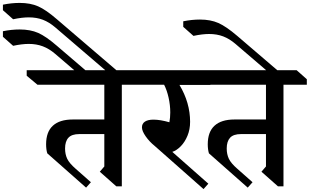

<svg xmlns="http://www.w3.org/2000/svg" viewBox="-243 -1267 2123 1316"><path d="M592 -686V10H554L441 -90L472 -126V-348H301Q249 -348 226 -323Q203 -298 203 -249Q203 -210 217.5 -179Q232 -148 277 -109L380 -18L347 19L81 -216Q73 -243 73 -278Q73 -363 119.5 -405.5Q166 -448 256 -448H472V-686H14L-60 -748V-786H682L752 -724V-686Z M147 -1135 579 -765 547 -727 135 -1080Q94 -1115 51 -1131.5Q8 -1148 -46 -1148Q-92 -1148 -153 -1135L-223 -1197V-1235Q-164 -1247 -108 -1247Q-35 -1247 18.5 -1223.5Q72 -1200 147 -1135ZM147 -953 370 -762 338 -724 135 -898Q94 -933 50.5 -949.5Q7 -966 -46 -966Q-92 -966 -153 -953L-223 -1015V-1053Q-164 -1065 -108 -1065Q-35 -1065 18.5 -1041.5Q72 -1018 147 -953Z M987 -685Q1060 -563 1060 -432Q1060 -380 1042 -336.5Q1024 -293 996 -264.5Q968 -236 938 -226L1185 -8L1152 29L817 -267Q781 -296 755.5 -332.5Q730 -369 730 -394Q730 -420 750.5 -433.5Q771 -447 809 -447Q855 -447 918 -429Q924 -461 924 -496Q924 -547 912.5 -598Q901 -649 882 -686H632L556 -748V-786H1122L1198 -724L1199 -685Z M1700 -686V10H1662L1549 -90L1580 -126V-348H1409Q1357 -348 1334 -323Q1311 -298 1311 -249Q1311 -210 1325.5 -179Q1340 -148 1385 -109L1488 -18L1455 19L1189 -216Q1181 -243 1181 -278Q1181 -363 1227.5 -405.5Q1274 -448 1364 -448H1580V-686H1122L1048 -748V-786H1790L1860 -724V-686Z M1383 -1021 1669 -776 1637 -738 1371 -966Q1330 -1001 1287 -1017.5Q1244 -1034 1190 -1034Q1144 -1034 1083 -1021L1013 -1083V-1121Q1071 -1133 1128 -1133Q1200 -1133 1253.5 -1109.5Q1307 -1086 1383 -1021Z"/></svg>

Font: Inknut Antiqua
Style: Regular
Weight: 400
Designer: Claus Eggers Sørensen
Foundry: Claus Eggers Sørensen
Version: Version 1.003; ttfautohint (v1.8.2) -l 8 -r 50 -G 200 -x 14 